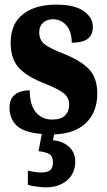

<svg xmlns="http://www.w3.org/2000/svg" viewBox="-20 -569 459 827"><path d="M213 10 208 35Q251 39 277.5 63.5Q304 88 304 127Q304 178 268.5 208Q233 238 178 238Q164 238 139 235Q114 232 100 227V166Q134 174 157 174Q183 174 195.5 164.5Q208 155 208 130Q208 104 193 95Q178 86 146 82L160 8Q84 2 52.5 -27.5Q21 -57 21 -105Q21 -144 45 -162Q69 -180 108 -180Q108 -117 134.5 -85.5Q161 -54 205 -54Q243 -54 260.5 -72Q278 -90 278 -119Q278 -148 255.5 -166.5Q233 -185 178 -207Q97 -238 61.5 -276.5Q26 -315 26 -385Q26 -466 78.5 -507.5Q131 -549 222 -549Q302 -549 341 -521Q380 -493 380 -453Q380 -419 358 -402Q336 -385 289 -385Q289 -433 266 -459.5Q243 -486 208 -486Q182 -486 165.5 -471Q149 -456 149 -430Q149 -399 169 -381Q189 -363 248 -340Q325 -310 362 -272.5Q399 -235 399 -166Q399 -87 351 -40Q303 7 213 10Z"/></svg>

Font: Noto Serif CondBlack
Style: Regular
Weight: 900
Width: 3
Designer: Monotype Design Team
Foundry: Monotype Imaging Inc.
Version: Version 1.001